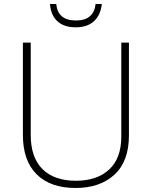

<svg xmlns="http://www.w3.org/2000/svg" viewBox="-20 -977 756 956"><path d="M622 -303Q622 -174 550 -107.5Q478 -41 356 -41Q231 -41 162.5 -109Q94 -177 94 -305V-765H133V-306Q133 -193 191.5 -135Q250 -77 358 -77Q463 -77 523.5 -133Q584 -189 584 -297V-765H622ZM487 -957Q481 -902 448 -871.5Q415 -841 357 -841Q299 -841 266 -871Q233 -901 229 -957H260Q268 -875 358 -875Q404 -875 428 -896.5Q452 -918 456 -957Z"/></svg>

Font: Noto Sans Tamil UI ExtraLight
Style: Regular
Weight: 200
Designer: Jelle Bosma - Monotype Design Team
Foundry: Monotype Imaging Inc.
Version: Version 2.004; ttfautohint (v1.8.4.7-5d5b)